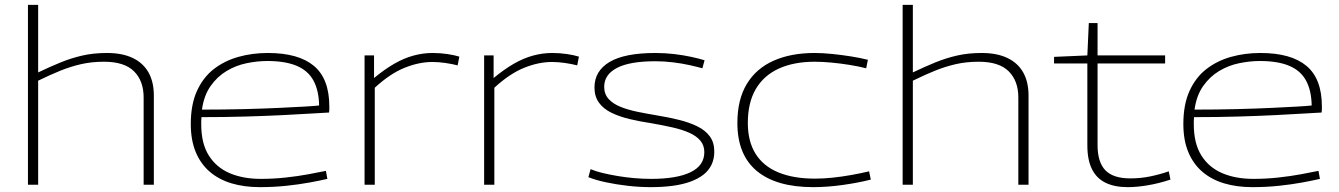

<svg xmlns="http://www.w3.org/2000/svg" viewBox="-20 -760 5509 790"><path d="M95 0V-740H137V-462Q185 -485 229 -503Q273 -521 319 -531.5Q365 -542 420 -542Q483 -542 526 -521.5Q569 -501 591 -462Q613 -423 613 -367V0H571V-359Q571 -427 531.5 -466.5Q492 -506 408 -506Q357 -506 313.5 -496Q270 -486 228 -469Q186 -452 137 -428V0Z M1049 10Q985 10 933 -5.5Q881 -21 843.5 -53Q806 -85 785.5 -134Q765 -183 765 -250Q765 -330 790.5 -386Q816 -442 860 -476Q904 -510 961 -526Q1018 -542 1082 -542Q1208 -542 1271.5 -489Q1335 -436 1335 -322Q1335 -317 1335 -310Q1335 -303 1334 -297Q1312 -296 1264 -293Q1216 -290 1146.5 -286.5Q1077 -283 991.5 -280.5Q906 -278 809 -278Q808 -270 808 -263Q808 -256 808 -248Q808 -170 839 -120.5Q870 -71 925 -47.5Q980 -24 1053 -24Q1105 -24 1155.5 -29.5Q1206 -35 1249 -43Q1292 -51 1321 -57L1327 -24Q1297 -17 1253.5 -9Q1210 -1 1158 4.5Q1106 10 1049 10ZM811 -309Q901 -309 981.5 -311Q1062 -313 1126.5 -316Q1191 -319 1234 -321.5Q1277 -324 1293 -326Q1292 -388 1269.5 -429Q1247 -470 1200 -489.5Q1153 -509 1080 -509Q1039 -509 995 -500Q951 -491 912.5 -468Q874 -445 846.5 -406Q819 -367 811 -309Z M1519 -532V-439Q1564 -476 1603.5 -498.5Q1643 -521 1682 -531.5Q1721 -542 1760 -542Q1792 -542 1821.5 -537.5Q1851 -533 1870 -527L1863 -491Q1840 -497 1812 -501Q1784 -505 1759 -505Q1704 -505 1644.5 -481Q1585 -457 1522 -399V0H1480V-532Z M2011 -532V-439Q2056 -476 2095.5 -498.5Q2135 -521 2174 -531.5Q2213 -542 2252 -542Q2284 -542 2313.5 -537.5Q2343 -533 2362 -527L2355 -491Q2332 -497 2304 -501Q2276 -505 2251 -505Q2196 -505 2136.5 -481Q2077 -457 2014 -399V0H1972V-532Z M2401 -31 2410 -64Q2431 -55 2460.5 -48Q2490 -41 2523 -35.5Q2556 -30 2591 -27Q2626 -24 2659 -24Q2765 -24 2821.5 -51.5Q2878 -79 2878 -134Q2878 -162 2861.5 -181.5Q2845 -201 2815.5 -214Q2786 -227 2746 -236Q2706 -245 2660 -253Q2613 -260 2571 -270Q2529 -280 2496 -296Q2463 -312 2444.5 -337.5Q2426 -363 2426 -400Q2426 -468 2488 -505Q2550 -542 2677 -542Q2717 -542 2754.5 -537.5Q2792 -533 2824.5 -526Q2857 -519 2879 -512L2870 -479Q2849 -485 2817.5 -492Q2786 -499 2749.5 -503.5Q2713 -508 2677 -508Q2571 -508 2518.5 -480.5Q2466 -453 2466 -403Q2466 -373 2484 -353Q2502 -333 2533 -320.5Q2564 -308 2603 -300Q2642 -292 2684 -285Q2733 -277 2775 -266.5Q2817 -256 2849.5 -240Q2882 -224 2900.5 -199Q2919 -174 2919 -136Q2919 -106 2907.5 -82Q2896 -58 2874 -41Q2852 -24 2820.5 -12.5Q2789 -1 2748 4.5Q2707 10 2658 10Q2611 10 2563 4.5Q2515 -1 2473 -10Q2431 -19 2401 -31Z M3014 -254Q3014 -350 3052.5 -414Q3091 -478 3162.5 -510Q3234 -542 3332 -542Q3365 -542 3404 -538Q3443 -534 3481 -528Q3519 -522 3551 -514L3544 -479Q3513 -487 3475.5 -493Q3438 -499 3401 -502.5Q3364 -506 3332 -506Q3247 -506 3185 -478Q3123 -450 3090 -394Q3057 -338 3057 -254Q3057 -178 3089 -127Q3121 -76 3183 -50.5Q3245 -25 3333 -25Q3368 -25 3406 -29Q3444 -33 3483 -40Q3522 -47 3556 -55L3563 -21Q3512 -8 3448 1Q3384 10 3326 10Q3174 10 3094 -56.5Q3014 -123 3014 -254Z M3694 0V-740H3736V-462Q3784 -485 3828 -503Q3872 -521 3918 -531.5Q3964 -542 4019 -542Q4082 -542 4125 -521.5Q4168 -501 4190 -462Q4212 -423 4212 -367V0H4170V-359Q4170 -427 4130.5 -466.5Q4091 -506 4007 -506Q3956 -506 3912.5 -496Q3869 -486 3827 -469Q3785 -452 3736 -428V0Z M4620 10Q4566 10 4529 -8Q4492 -26 4473 -64Q4454 -102 4454 -162V-499H4317V-526L4454 -532L4460 -665H4496V-532H4774V-499H4496V-163Q4496 -93 4528 -59.5Q4560 -26 4631 -26Q4673 -26 4712 -34Q4751 -42 4789 -55L4796 -21Q4747 -5 4702 2.5Q4657 10 4620 10Z M5133 10Q5069 10 5017 -5.5Q4965 -21 4927.5 -53Q4890 -85 4869.5 -134Q4849 -183 4849 -250Q4849 -330 4874.5 -386Q4900 -442 4944 -476Q4988 -510 5045 -526Q5102 -542 5166 -542Q5292 -542 5355.5 -489Q5419 -436 5419 -322Q5419 -317 5419 -310Q5419 -303 5418 -297Q5396 -296 5348 -293Q5300 -290 5230.5 -286.5Q5161 -283 5075.5 -280.5Q4990 -278 4893 -278Q4892 -270 4892 -263Q4892 -256 4892 -248Q4892 -170 4923 -120.5Q4954 -71 5009 -47.5Q5064 -24 5137 -24Q5189 -24 5239.5 -29.5Q5290 -35 5333 -43Q5376 -51 5405 -57L5411 -24Q5381 -17 5337.5 -9Q5294 -1 5242 4.5Q5190 10 5133 10ZM4895 -309Q4985 -309 5065.5 -311Q5146 -313 5210.5 -316Q5275 -319 5318 -321.5Q5361 -324 5377 -326Q5376 -388 5353.5 -429Q5331 -470 5284 -489.5Q5237 -509 5164 -509Q5123 -509 5079 -500Q5035 -491 4996.5 -468Q4958 -445 4930.5 -406Q4903 -367 4895 -309Z"/></svg>

Font: Georama Expanded ExtraLight
Style: Regular
Weight: 250
Width: 7
Designer: Jean-Baptiste Levee
Foundry: Production Type
Version: Version 1.001